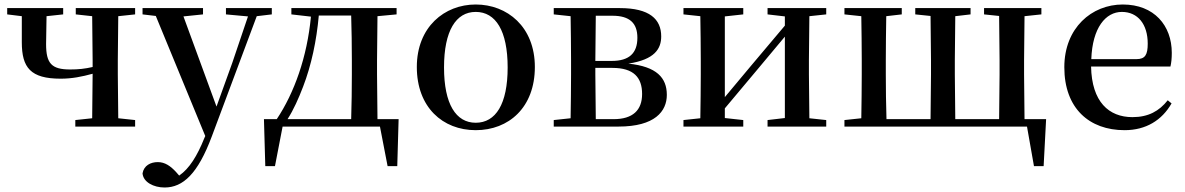

<svg xmlns="http://www.w3.org/2000/svg" viewBox="-20 -563 5273 854"><path d="M317 -499 390 -491 392 -296V-265C358 -257 328 -254 292 -254C209 -254 185 -281 185 -367L187 -491L261 -499V-527H12V-499L77 -491V-375C77 -262 116 -213 250 -213C300 -213 345 -222 392 -235L390 -37L315 -29V0H581V-29L506 -37L504 -232V-296L506 -491L581 -499V-527H317Z M985 -499 1083 -490 1013 -283 943 -89 796 -490 883 -499V-527H614V-499L673 -492L893 42L889 51C857 131 822 187 777 218L763 202C739 176 714 158 682 158C650 158 620 173 614 208C617 247 663 271 712 271C794 271 860 210 922 44L1122 -491L1189 -499V-527H985Z M1276 -499 1363 -489C1346 -309 1289 -150 1211 -33H1154L1160 176H1203L1237 0H1670L1704 176H1747L1753 -33H1659L1657 -232V-296L1659 -491L1744 -499V-527H1276ZM1542 -33H1259C1286 -75 1308 -125 1328 -177C1365 -273 1388 -382 1398 -494H1542C1544 -438 1545 -351 1545 -296V-232C1545 -176 1544 -90 1542 -33Z M2096 16C2243 16 2359 -85 2359 -265C2359 -444 2236 -543 2096 -543C1957 -543 1834 -443 1834 -265C1834 -86 1949 16 2096 16ZM2096 -17C2008 -17 1955 -100 1955 -263C1955 -426 2008 -510 2096 -510C2185 -510 2238 -426 2238 -263C2238 -100 2185 -17 2096 -17Z M2516 0H2731C2893 0 2946 -68 2946 -141C2946 -217 2901 -267 2775 -280C2892 -298 2921 -346 2921 -401C2921 -478 2869 -527 2737 -527H2443V-499L2518 -491C2519 -435 2520 -351 2520 -296V-232C2520 -177 2519 -93 2518 -37L2443 -29V0ZM2630 -493H2704C2782 -493 2815 -459 2815 -395C2815 -326 2778 -292 2701 -292H2628ZM2628 -261H2704C2799 -261 2836 -218 2836 -145C2836 -73 2795 -33 2709 -33H2630L2628 -232Z M3394 -499 3471 -490V-449L3321 -271L3204 -131V-490L3286 -499V-527H3020V-499L3095 -491C3096 -435 3097 -351 3097 -296V-232C3097 -177 3096 -93 3095 -37L3020 -29V0H3286V-29L3204 -38V-81L3349 -254L3471 -400V-38L3394 -29V0H3655V-29L3580 -37L3578 -232V-296L3580 -491L3655 -499V-527H3394Z M3736 0H4548L4579 176H4622L4633 -33H4537L4535 -232V-296L4537 -491L4612 -499V-527H4357V-499L4424 -492L4426 -296V-232L4424 -33H4229L4227 -232V-296L4229 -491L4297 -499V-527H4051V-499L4119 -492L4121 -296V-232L4119 -33H3923C3921 -90 3920 -176 3920 -232V-296C3920 -351 3921 -435 3922 -491L3991 -499V-527H3736V-499L3811 -491C3812 -435 3813 -351 3813 -296V-232C3813 -177 3812 -93 3811 -37L3736 -29Z M4982 16C5077 16 5148 -28 5191 -103L5174 -117C5136 -69 5088 -42 5017 -42C4912 -42 4836 -110 4833 -267H5186C5190 -284 5192 -303 5192 -328C5192 -449 5114 -543 4974 -543C4836 -543 4714 -439 4714 -264C4714 -81 4825 16 4982 16ZM4834 -300C4839 -440 4898 -510 4970 -510C5041 -510 5085 -455 5085 -369C5085 -320 5074 -300 5035 -300Z"/></svg>

Font: Noto Serif HK SemiBold
Style: Regular
Weight: 600
Designer: Ryoko NISHIZUKA 西塚涼子 (kana & ideographs); Frank Grießhammer (Latin, Greek & Cyrillic); Wenlong ZHANG 张文龙 (bopomofo); San
Foundry: Adobe
Version: Version 2.001;hotconv 1.1.0;makeotfexe 2.6.0